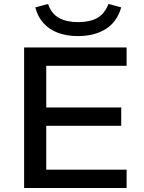

<svg xmlns="http://www.w3.org/2000/svg" viewBox="-20 -943 721 963"><path d="M101 0V-705H615V-613H212V-404H588V-312H212V-92H615V0ZM371 -762Q316 -762 272 -778Q228 -794 198.5 -826.5Q169 -859 157 -906L221 -923Q238 -874 276 -853Q314 -832 371 -832Q431 -832 468 -853Q505 -874 524 -923L588 -906Q567 -833 510.5 -797.5Q454 -762 371 -762Z"/></svg>

Font: Nunito Sans 10pt SemiExpanded SemiBold
Style: Regular
Weight: 600
Width: 6
Designer: Vernon Adams
Foundry: Vernon Adams
Version: Version 3.101;gftools[0.9.27]